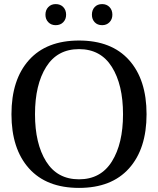

<svg xmlns="http://www.w3.org/2000/svg" viewBox="-20 -908 772 938"><path d="M202 -836Q202 -859 216 -873.5Q230 -888 252 -888Q275 -888 289 -873.5Q303 -859 303 -836Q303 -814 289 -799.5Q275 -785 252 -785Q230 -785 216 -799.5Q202 -814 202 -836ZM429 -836Q429 -859 442.5 -873.5Q456 -888 479 -888Q501 -888 515 -873.5Q529 -859 529 -836Q529 -814 515 -799.5Q501 -785 479 -785Q456 -785 442.5 -799.5Q429 -814 429 -836ZM36 -350Q36 -519 121.5 -614.5Q207 -710 366 -710Q525 -710 610.5 -614.5Q696 -519 696 -350Q696 -181 610.5 -85.5Q525 10 366 10Q207 10 121.5 -85.5Q36 -181 36 -350ZM581 -350Q581 -494 526.5 -581Q472 -668 366 -668Q260 -668 205.5 -581Q151 -494 151 -350Q151 -206 205.5 -119Q260 -32 366 -32Q472 -32 526.5 -119Q581 -206 581 -350Z"/></svg>

Font: Trirong Medium
Style: Regular
Weight: 500
Designer: Katatrad Team
Foundry: CadsonDemak
Version: Version 1.001